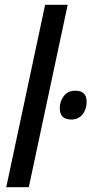

<svg xmlns="http://www.w3.org/2000/svg" viewBox="-20 -780 381 800"><path d="M6 0 168 -760H262L100 0ZM277 -282Q229 -282 229 -329Q229 -358 246 -380Q263 -402 294 -402Q341 -402 341 -356Q341 -325 324 -303.5Q307 -282 277 -282Z"/></svg>

Font: Noto Sans Condensed Medium
Style: Italic
Weight: 500
Width: 3
Italic angle: -12°
Designer: Monotype Design Team
Foundry: Monotype Imaging Inc.
Version: Version 2.013; ttfautohint (v1.8.4.7-5d5b)